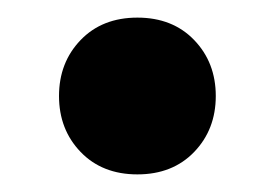

<svg xmlns="http://www.w3.org/2000/svg" viewBox="-20 -188 313 218"><path d="M47 -79Q47 -117 71.5 -142.5Q96 -168 136 -168Q176 -168 200.5 -142.5Q225 -117 225 -79Q225 -41 200.5 -15.5Q176 10 136 10Q96 10 71.5 -15.5Q47 -41 47 -79Z"/></svg>

Font: Trirong ExtraBold
Style: Regular
Weight: 800
Designer: Katatrad Team
Foundry: CadsonDemak
Version: Version 1.001